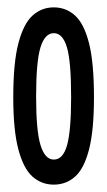

<svg xmlns="http://www.w3.org/2000/svg" viewBox="-20 -493 290 521"><path d="M126 8Q93 8 68.5 -13.5Q44 -35 30 -87Q16 -139 16 -229Q16 -323 30 -376Q44 -429 68.5 -451Q93 -473 126 -473Q159 -473 183.5 -451Q208 -429 221.5 -376Q235 -323 235 -229Q235 -139 221.5 -87Q208 -35 183.5 -13.5Q159 8 126 8ZM126 -60Q151 -60 162 -99Q173 -138 173 -230Q173 -327 161.5 -365Q150 -403 126 -403Q102 -403 90 -365Q78 -327 78 -230Q78 -138 90 -99Q102 -60 126 -60Z"/></svg>

Font: Inconsolata UltraCondensed SemiBold
Style: Regular
Weight: 600
Width: 1
Monospace: yes
Designer: Raph Levien, Cyreal, Brenton Simpson
Foundry: Raph Levien, Cyreal, Google
Version: Version 3.001; ttfautohint (v1.8.2.53-6de2)